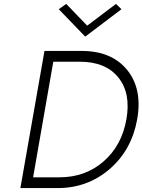

<svg xmlns="http://www.w3.org/2000/svg" viewBox="-20 -960 727 980"><path d="M274 0H84L207 -700H397Q550 -700 629 -603Q708 -506 680 -350Q652 -194 539.5 -97Q427 0 274 0ZM149 -55H284Q415 -55 508 -135.5Q601 -216 625 -350Q649 -484 584 -564.5Q519 -645 388 -645H252ZM425 -829 572 -940 600 -913 415 -773 280 -913 318 -940Z"/></svg>

Font: Renner* Light
Style: Light Italic
Weight: 300
Italic angle: -10°
Version: Version 003.000 ; ttfautohint (v0.97) -l 8 -r 50 -G 200 -x 1